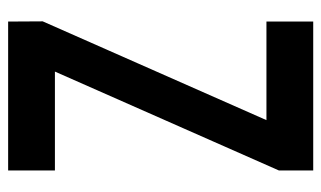

<svg xmlns="http://www.w3.org/2000/svg" viewBox="-179 -611 790 472"><g transform="rotate(90 216.0 -375.0)"><path d="M33 0 32.5 -85 296.5 -683 327 -635H33V-750H399V-665.5L135 -67.5L104.5 -115H399V0Z"/></g></svg>

Font: Mohave SemiBold
Style: Regular
Weight: 600
Designer: Gumpita Rahayu
Foundry: Tokotype
Version: Version 2.003